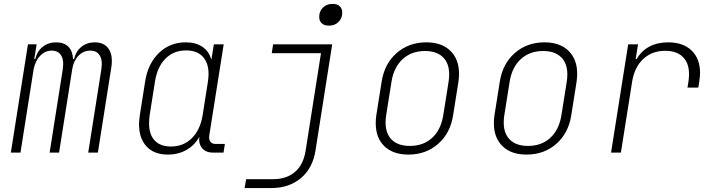

<svg xmlns="http://www.w3.org/2000/svg" viewBox="-20 -775 3640 975"><path d="M548 -465Q548 -449 545 -431L477 0H428L495 -425Q497 -443 497 -450Q497 -482 482 -500Q467 -518 439 -518Q404 -518 379 -492.5Q354 -467 347 -425L280 0H232L299 -425Q301 -443 301 -450Q301 -482 286 -500Q271 -518 243 -518Q210 -518 185 -493Q160 -468 151 -425L84 0H35L122 -550H166L154 -475H159Q168 -514 196.5 -537Q225 -560 265 -560Q305 -560 327 -538Q349 -516 351 -475H356Q365 -514 393 -537Q421 -560 461 -560Q503 -560 525.5 -535Q548 -510 548 -465Z M1122 -44 1115 0H1061Q1026 0 1007 -22Q988 -44 992 -80Q969 -38 927.5 -14Q886 10 832 10Q763 10 724.5 -31Q686 -72 686 -144Q686 -158 690 -190L717 -361Q731 -452 787 -506Q843 -560 923 -560Q974 -560 1007.5 -537.5Q1041 -515 1052 -475H1054L1066 -550H1116L1043 -89Q1042 -85 1042 -78Q1042 -62 1050.5 -53Q1059 -44 1075 -44ZM1036 -361Q1039 -382 1039 -400Q1039 -456 1009.5 -487.5Q980 -519 925 -519Q862 -519 820.5 -477.5Q779 -436 767 -361L740 -190Q737 -168 737 -149Q737 -92 765.5 -61.5Q794 -31 848 -31Q912 -31 954.5 -73.5Q997 -116 1009 -190Z M1648 -645Q1626 -645 1613.5 -657Q1601 -669 1601 -689Q1601 -718 1620 -736.5Q1639 -755 1666 -755H1671Q1693 -755 1705.5 -743Q1718 -731 1718 -711Q1718 -682 1699 -663.5Q1680 -645 1653 -645ZM1222 180 1230 135H1365Q1435 135 1478 98Q1521 61 1532 -10L1610 -505H1360L1367 -550H1667L1582 -10Q1568 79 1508 129.5Q1448 180 1357 180Z M1888 -149Q1888 -169 1891 -190L1918 -360Q1932 -451 1994 -505.5Q2056 -560 2145 -560Q2223 -560 2267 -517Q2311 -474 2311 -401Q2311 -381 2308 -360L2281 -190Q2267 -99 2205 -44.5Q2143 10 2054 10Q1976 10 1932 -32.5Q1888 -75 1888 -149ZM2231 -190 2258 -360Q2261 -380 2261 -397Q2261 -454 2229 -485Q2197 -516 2138 -516Q2070 -516 2025 -475Q1980 -434 1968 -360L1941 -190Q1938 -171 1938 -153Q1938 -96 1970 -65Q2002 -34 2061 -34Q2130 -34 2174.5 -75Q2219 -116 2231 -190Z M2488 -149Q2488 -169 2491 -190L2518 -360Q2532 -451 2594 -505.5Q2656 -560 2745 -560Q2823 -560 2867 -517Q2911 -474 2911 -401Q2911 -381 2908 -360L2881 -190Q2867 -99 2805 -44.5Q2743 10 2654 10Q2576 10 2532 -32.5Q2488 -75 2488 -149ZM2831 -190 2858 -360Q2861 -380 2861 -397Q2861 -454 2829 -485Q2797 -516 2738 -516Q2670 -516 2625 -475Q2580 -434 2568 -360L2541 -190Q2538 -171 2538 -153Q2538 -96 2570 -65Q2602 -34 2661 -34Q2730 -34 2774.5 -75Q2819 -116 2831 -190Z M3535 -404Q3535 -390 3531 -360L3526 -330H3471L3476 -360Q3479 -380 3479 -398Q3479 -455 3447.5 -486Q3416 -517 3358 -517Q3291 -517 3246.5 -475.5Q3202 -434 3190 -360L3133 0H3083L3170 -550H3220L3208 -475H3213Q3236 -516 3277 -538Q3318 -560 3373 -560Q3449 -560 3492 -518.5Q3535 -477 3535 -404Z"/></svg>

Font: JetBrains Mono Extra Light
Style: Italic
Weight: 200
Italic angle: -9°
Monospace: yes
Designer: Philipp Nurullin, Konstantin Bulenkov
Foundry: JetBrains
Version: 2.002